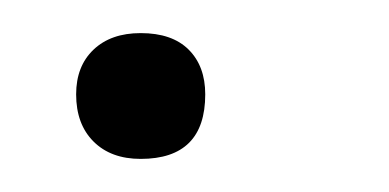

<svg xmlns="http://www.w3.org/2000/svg" viewBox="-20 -85 235 116"><path d="M65 11Q47 11 36.5 0.5Q26 -10 26 -28Q26 -45 36.5 -55Q47 -65 65 -65Q84 -65 94 -55Q104 -45 104 -28Q104 11 65 11Z"/></svg>

Font: Cormorant Garamond Light
Style: Italic
Weight: 300
Italic angle: -10°
Designer: Christian Thalmann (Catharsis Fonts)
Foundry: Catharsis Fonts
Version: Version 4.001